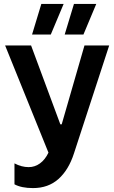

<svg xmlns="http://www.w3.org/2000/svg" viewBox="-20 -750 575 971"><path d="M142.1 -575.2 189 -730H301.8L236.8 -575.2ZM307.1 -575.2 354 -730H466.8L401.9 -575.2ZM147 201.2Q88.4 201.2 53.2 182.1V76.2Q88.9 95.2 125 95.2Q156.2 95.2 182.1 76.4Q208 57.6 225.1 22L5.9 -520H137.2L285.2 -121.1H292L407.2 -520H532.2L354 25.9Q327.1 109.4 275.6 155.3Q224.1 201.2 147 201.2Z"/></svg>

Font: Fixel Text SemiBold
Style: Regular
Weight: 600
Width: 4
Designer: AlfaBravo + MacPaw
Foundry: Kyrylo Tkachov, Marchela Mozhyna, Serhii Makarenko, Maria Weinstein, Zakhar Kryvoshyya
Version: Version 1.211